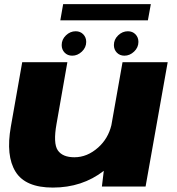

<svg xmlns="http://www.w3.org/2000/svg" viewBox="-20 -886 840 912"><path d="M464 0 473 -74.5Q370.5 5 231 5Q100.5 5 53.8 -70.5Q7 -146 31.5 -284.5L85.5 -590.5H300L248.5 -297.5Q232 -205 254.5 -172Q277 -139 333.5 -139Q394.5 -139 446.5 -185.5Q493.5 -227.5 509 -291L562 -590.5H776.5L671.5 0ZM571 -621.5Q549 -621.5 535 -636Q521 -650.5 521 -672Q521 -698.5 541.2 -718Q561.5 -737.5 587.5 -737.5Q609.5 -737.5 623.5 -723Q637.5 -708.5 637.5 -687Q637.5 -660.5 617 -641Q596.5 -621.5 571 -621.5ZM323 -621.5Q301 -621.5 287 -636Q273 -650.5 273 -672Q273 -698.5 293.2 -718Q313.5 -737.5 339.5 -737.5Q361.5 -737.5 375.5 -723Q389.5 -708.5 389.5 -687Q389.5 -660.5 369 -641Q348.5 -621.5 323 -621.5ZM266.5 -789.5 280 -866.5H696.5L682.5 -789.5Z"/></svg>

Font: Anybody ExtraExpanded ExtraBold
Style: Italic
Weight: 800
Width: 8
Italic angle: -10°
Designer: Tyler Finck
Foundry: Etcetera Type Company
Version: Version 1.010; ttfautohint (v1.8.3) -l 8 -r 50 -G 200 -x 14 